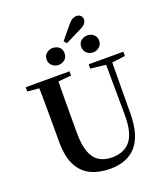

<svg xmlns="http://www.w3.org/2000/svg" viewBox="-192 -1229 1202 1380"><g transform="rotate(-20 409.0 -539.0)"><path d="M316.7 -810.1Q291.4 -810.1 270 -827.7Q248.5 -845.3 248.5 -875.5Q248.5 -906 270 -922.8Q291.4 -939.5 316.7 -939.5Q345.5 -939.5 365.5 -922.8Q385.6 -906 385.6 -875.5Q385.6 -845.3 365.5 -827.7Q345.5 -810.1 316.7 -810.1ZM426.5 -936.7 408.3 -957.8 491.7 -1058.9Q509.5 -1080.2 524.7 -1088.7Q540 -1097.2 556.5 -1097.2Q575.8 -1097.2 588 -1085.3Q600.1 -1073.4 600.1 -1055.6Q600.1 -1040.9 588.3 -1025.5Q576.5 -1010.1 544.4 -995.1ZM582 -810.1Q555 -810.1 534.2 -827.7Q513.4 -845.3 513.4 -875.5Q513.4 -906 534.2 -922.8Q555 -939.5 582 -939.5Q608.3 -939.5 629.3 -922.8Q650.2 -906 650.2 -875.5Q650.2 -845.3 629.3 -827.7Q608.3 -810.1 582 -810.1ZM411.6 18.6Q328.6 18.6 265.1 -11.1Q201.7 -40.8 166.3 -108.6Q130.9 -176.3 130.9 -290V-400.9Q130.9 -485.1 130.6 -570.6Q130.2 -656.1 127.5 -740.5H274.9Q273.9 -656.3 273.4 -571.6Q272.9 -486.9 272.9 -400.9V-305Q272.9 -213.4 293.8 -158.2Q314.7 -102.9 355.1 -78.4Q395.4 -53.9 453 -53.9Q545.1 -53.9 593.5 -114Q641.9 -174.1 640.5 -312.5L637.5 -740.5H685.2L682 -304.3Q680.6 -138.8 611.5 -60.1Q542.4 18.6 411.6 18.6ZM39.2 -707.9V-740.5H374.4V-707.9L218.8 -694.2H191.8ZM521.1 -707.9V-740.5H786.3V-707.9L674.7 -693.5H646.5Z"/></g></svg>

Font: Noto Serif SC ExtraLight
Style: Regular
Weight: 200
Designer: Ryoko NISHIZUKA 西塚涼子 (kana & ideographs); Frank Grießhammer (Latin, Greek & Cyrillic); Wenlong ZHANG 张文龙 (bopomofo); San
Foundry: Adobe
Version: Version 2.002-H1;hotconv 1.1.0;makeotfexe 2.6.0